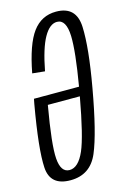

<svg xmlns="http://www.w3.org/2000/svg" viewBox="-108 -731 518 788"><g transform="rotate(-15 151.0 -337.0)"><path d="M91.5 5Q5.5 5 0.8 -73.2Q-4 -151.5 28.5 -336.5Q30.5 -347 32.5 -357H224Q248.5 -500.5 246.5 -566.5Q244 -637.5 205 -637.5Q174 -637.5 148.8 -593Q123.5 -548.5 105.5 -454L52.5 -459.5Q75 -578 112.5 -628.5Q150 -679 212 -679Q298 -679 301.5 -590Q305 -501 276 -338.5Q243.5 -154.5 209.8 -74.8Q176 5 91.5 5ZM217 -318H81Q52.5 -155.5 57 -96.5Q61.5 -36.5 98.5 -36.5Q136 -36.5 162.5 -97Q187.5 -154.5 217 -318Z"/></g></svg>

Font: Anybody Condensed Light
Style: Italic
Weight: 300
Width: 3
Italic angle: -10°
Designer: Tyler Finck
Foundry: Etcetera Type Company
Version: Version 1.010; ttfautohint (v1.8.3) -l 8 -r 50 -G 200 -x 14 